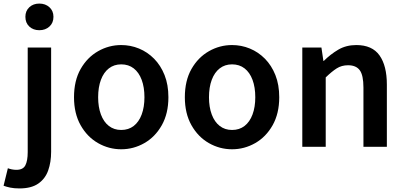

<svg xmlns="http://www.w3.org/2000/svg" viewBox="-71 -821 2260 1074"><path d="M38 233Q8 233 -13.5 228.5Q-35 224 -51 218L-27 120Q-17 124 -4.5 126.5Q8 129 21 129Q58 129 71 103.5Q84 78 84 30V-555H215V28Q215 86 198.5 132.5Q182 179 143 206Q104 233 38 233ZM149 -652Q115 -652 93 -672.5Q71 -693 71 -727Q71 -760 93 -780.5Q115 -801 149 -801Q183 -801 205.5 -780.5Q228 -760 228 -727Q228 -693 205.5 -672.5Q183 -652 149 -652Z M607 14Q538 14 477.5 -20.5Q417 -55 380 -120.5Q343 -186 343 -277Q343 -370 380 -435Q417 -500 477.5 -534.5Q538 -569 607 -569Q659 -569 706.5 -549.5Q754 -530 791 -492.5Q828 -455 849.5 -401Q871 -347 871 -277Q871 -186 834 -120.5Q797 -55 736.5 -20.5Q676 14 607 14ZM607 -94Q648 -94 677 -116.5Q706 -139 721.5 -180.5Q737 -222 737 -277Q737 -333 721.5 -374.5Q706 -416 677 -438.5Q648 -461 607 -461Q567 -461 538 -438.5Q509 -416 493.5 -374.5Q478 -333 478 -277Q478 -222 493.5 -180.5Q509 -139 538 -116.5Q567 -94 607 -94Z M1227 14Q1158 14 1097.5 -20.5Q1037 -55 1000 -120.5Q963 -186 963 -277Q963 -370 1000 -435Q1037 -500 1097.5 -534.5Q1158 -569 1227 -569Q1279 -569 1326.5 -549.5Q1374 -530 1411 -492.5Q1448 -455 1469.5 -401Q1491 -347 1491 -277Q1491 -186 1454 -120.5Q1417 -55 1356.5 -20.5Q1296 14 1227 14ZM1227 -94Q1268 -94 1297 -116.5Q1326 -139 1341.5 -180.5Q1357 -222 1357 -277Q1357 -333 1341.5 -374.5Q1326 -416 1297 -438.5Q1268 -461 1227 -461Q1187 -461 1158 -438.5Q1129 -416 1113.5 -374.5Q1098 -333 1098 -277Q1098 -222 1113.5 -180.5Q1129 -139 1158 -116.5Q1187 -94 1227 -94Z M1620 0V-555H1727L1738 -480H1740Q1777 -517 1821 -543Q1865 -569 1922 -569Q2011 -569 2052 -511Q2093 -453 2093 -348V0H1962V-331Q1962 -400 1941.5 -428Q1921 -456 1876 -456Q1840 -456 1812.5 -438.5Q1785 -421 1751 -388V0Z"/></svg>

Font: Noto Sans SC Thin SemiBold
Style: Regular
Weight: 600
Version: Version 2.004-H2;hotconv 1.0.118;makeotfexe 2.5.65603